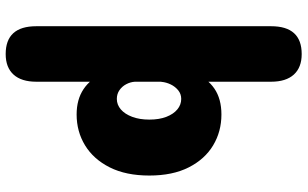

<svg xmlns="http://www.w3.org/2000/svg" viewBox="-218 -584 1056 659"><g transform="rotate(90 309.5 -254.0)"><path d="M165 254Q69.5 254 69.5 149V-657Q69.5 -762 165 -762Q211 -762 235.5 -735Q260 -708 260 -657V149Q260 200 235.5 227Q211 254 165 254ZM372.5 -486.5Q431 -486.5 478.5 -458Q526 -429.5 554 -374.2Q582 -319 582 -239Q582 -159 554 -103.2Q526 -47.5 478.5 -18.5Q431 10.5 372.5 10.5Q321 10.5 285.5 -13.2Q250 -37 231.8 -80.5Q213.5 -124 213.5 -183Q213.5 -188.5 220 -200.8Q226.5 -213 238 -213Q242 -213 250.8 -208Q259.5 -203 260 -189.5Q261 -174 268.5 -159.8Q276 -145.5 289 -136.5Q302 -127.5 319 -127.5Q339 -127.5 355 -141.2Q371 -155 380.5 -180.2Q390 -205.5 390 -239Q390 -273 380.5 -297.5Q371 -322 355 -335.2Q339 -348.5 319 -348.5Q302 -348.5 289.2 -338Q276.5 -327.5 269.2 -312.2Q262 -297 260.5 -281.5Q259.5 -269.5 252.2 -266Q245 -262.5 238 -262.5Q227 -262.5 220.2 -270.8Q213.5 -279 213.5 -285.5Q213.5 -349 231 -393.8Q248.5 -438.5 283.8 -462.5Q319 -486.5 372.5 -486.5Z"/></g></svg>

Font: Sono ExtraLight Monospace ExtraBold
Style: Regular
Weight: 800
Version: Version 2.112